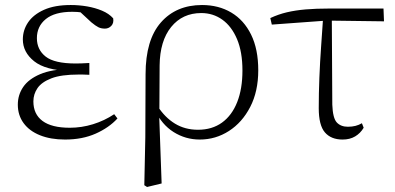

<svg xmlns="http://www.w3.org/2000/svg" viewBox="-20 -542 1575 765"><path d="M239 14Q182 14 139.5 -3Q97 -20 74 -51.5Q51 -83 51 -125Q51 -164 72.5 -195.5Q94 -227 140 -246.5Q186 -266 259 -267V-259Q161 -262 116 -298Q71 -334 71 -385Q71 -422 92 -453Q113 -484 155.5 -503Q198 -522 262 -522Q295 -522 327 -516.5Q359 -511 386.5 -499.5Q414 -488 431 -469Q434 -450 423.5 -439Q413 -428 398 -428Q383 -428 372 -433.5Q361 -439 344 -453L289 -504L343 -502L347 -485Q322 -490 305 -492.5Q288 -495 268 -495Q198 -495 162.5 -466Q127 -437 127 -390Q127 -344 162 -316.5Q197 -289 282 -289Q293 -289 305.5 -289.5Q318 -290 336 -291V-244Q318 -245 309.5 -245Q301 -245 293 -245Q224 -245 185 -230Q146 -215 129.5 -191Q113 -167 113 -138Q113 -87 149.5 -60Q186 -33 258 -33Q305 -33 350.5 -47Q396 -61 435 -87L448 -70Q414 -33 361 -9.5Q308 14 239 14Z M555 196 559 5 560 -246Q560 -383 621 -452.5Q682 -522 785 -522Q851 -522 901.5 -492Q952 -462 980.5 -404Q1009 -346 1009 -262Q1009 -178 977 -116Q945 -54 892 -20Q839 14 776 14Q719 14 671.5 -16Q624 -46 598 -103H595L608 -119Q637 -74 677 -49.5Q717 -25 769 -25Q825 -25 864.5 -53.5Q904 -82 925 -135Q946 -188 946 -261Q946 -335 924.5 -386Q903 -437 866 -463.5Q829 -490 782 -490Q707 -490 662 -434.5Q617 -379 616 -281L615 -97L614 -89L624 189L566 203Z M1063 -444 1057 -470Q1089 -485 1123 -493Q1157 -501 1198 -504.5Q1239 -508 1292 -508H1508L1510 -457L1282 -460ZM1345 14Q1299 14 1274.5 -14.5Q1250 -43 1250 -111Q1250 -170 1252.5 -232.5Q1255 -295 1259.5 -358Q1264 -421 1268 -481H1302L1304 -125Q1306 -71 1322 -54Q1338 -37 1366 -37Q1383 -37 1396.5 -40.5Q1410 -44 1422 -51L1429 -33Q1416 -11 1395 1.5Q1374 14 1345 14Z"/></svg>

Font: Noto Serif SC
Style: Regular
Weight: 200
Designer: Ryoko NISHIZUKA 西塚涼子 (kana & ideographs); Frank Grießhammer (Latin, Greek & Cyrillic); Wenlong ZHANG 张文龙 (bopomofo); San
Foundry: Adobe
Version: Version 2.001;hotconv 1.1.0;makeotfexe 2.6.0